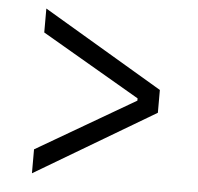

<svg xmlns="http://www.w3.org/2000/svg" viewBox="-46 -613 691 671"><g transform="rotate(5 300.0 -277.0)"><path d="M90 12V-72L435 -273V-281L90 -482V-566L510 -317V-237Z"/></g></svg>

Font: Anuphan
Style: Regular
Weight: 400
Designer: Mike Abbink, Paul van der Laan, Pieter van Rosmalen, Mint Tantisuwanna
Foundry: Bold Monday; Cadson Demak
Version: Version 3.002;hotconv 1.0.109;makeotfexe 2.5.65596